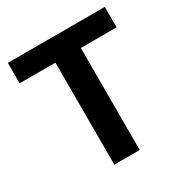

<svg xmlns="http://www.w3.org/2000/svg" viewBox="-168 -856 941 985"><g transform="rotate(-30 302.0 -363.0)"><path d="M589.5 -604.5H377.5V0H227V-604.5H15V-725.5H589.5Z"/></g></svg>

Font: Lato 2
Style: Regular
Weight: 800
Designer: Lukasz Dziedzic with Adam Twardoch and Botio Nikoltchev
Foundry: tyPoland Lukasz Dziedzic
Version: Version 2.015; 2015-08-06; http://www.latofonts.com/